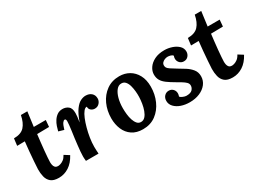

<svg xmlns="http://www.w3.org/2000/svg" viewBox="-45 -1185 2294 1730"><g transform="rotate(-30 1102.0 -320.0)"><path d="M253 -651 233 -500H358L352 -431L227 -429Q223 -393 218 -351.5Q213 -310 209.5 -270.5Q206 -231 203.5 -199.5Q201 -168 201 -151Q201 -138 204 -122.5Q207 -107 217 -96Q227 -85 249 -85Q257 -85 272.5 -89.5Q288 -94 306 -107Q324 -120 339 -148L390 -116Q356 -52 307 -20.5Q258 11 202 11Q147 11 119.5 -12Q92 -35 83 -72.5Q74 -110 75 -151Q77 -185 80 -231.5Q83 -278 88 -329.5Q93 -381 98 -428L18 -427L27 -500Q101 -500 136.5 -539Q172 -578 186 -651Z M487 0Q485 -21 484.5 -29.5Q484 -38 484 -48Q484 -69 486.5 -98.5Q489 -128 493 -162Q497 -196 501 -229Q506 -265 510.5 -297.5Q515 -330 517.5 -355Q520 -380 520 -392Q520 -409 515.5 -413.5Q511 -418 506 -418Q495 -418 483 -401Q471 -384 458 -339L403 -355Q408 -376 417 -403Q426 -430 442 -454.5Q458 -479 481 -495Q504 -511 537 -511Q569 -511 595 -492Q621 -473 621 -420Q621 -404 618.5 -382Q616 -360 611 -331H612Q639 -407 667.5 -445.5Q696 -484 724 -497.5Q752 -511 776 -511Q814 -511 837 -490.5Q860 -470 860 -435Q860 -409 841.5 -388Q823 -367 793 -367Q771 -367 754 -381Q737 -395 738 -419Q721 -421 703.5 -399.5Q686 -378 670.5 -340.5Q655 -303 642.5 -257Q630 -211 622.5 -163Q615 -115 615 -72Q615 -59 616 -35.5Q617 -12 618 0Z M1127 -511Q1183 -511 1228.5 -485Q1274 -459 1301 -409Q1328 -359 1328 -288Q1328 -209 1297.5 -140.5Q1267 -72 1211 -30.5Q1155 11 1077 11Q1010 11 965 -19.5Q920 -50 898 -102Q876 -154 876 -216Q876 -296 906.5 -363Q937 -430 993.5 -470.5Q1050 -511 1127 -511ZM1112 -445Q1082 -446 1059.5 -418.5Q1037 -391 1024.5 -345Q1012 -299 1012 -244Q1012 -214 1015.5 -181Q1019 -148 1028.5 -119.5Q1038 -91 1053.5 -73Q1069 -55 1093 -55Q1119 -55 1137 -75Q1155 -95 1166.5 -126.5Q1178 -158 1183.5 -193Q1189 -228 1190 -259Q1191 -286 1188 -318Q1185 -350 1177 -379Q1169 -408 1153 -426.5Q1137 -445 1112 -445Z M1563 11Q1515 11 1474.5 -3Q1434 -17 1409 -43.5Q1384 -70 1384 -105Q1384 -136 1402.5 -155.5Q1421 -175 1448 -175Q1475 -175 1492 -157Q1509 -139 1509 -113Q1509 -106 1507.5 -98.5Q1506 -91 1503 -83Q1508 -73 1529.5 -64Q1551 -55 1566 -55Q1610 -55 1627.5 -74Q1645 -93 1645 -117Q1645 -136 1630.5 -150.5Q1616 -165 1593 -179Q1570 -193 1544 -208Q1497 -235 1466 -258Q1435 -281 1420.5 -306.5Q1406 -332 1406 -367Q1406 -402 1428 -435Q1450 -468 1492.5 -489.5Q1535 -511 1596 -511Q1636 -511 1674.5 -498Q1713 -485 1738.5 -460.5Q1764 -436 1764 -401Q1764 -375 1747 -355Q1730 -335 1701 -335Q1674 -335 1657.5 -353.5Q1641 -372 1641 -396Q1641 -404 1642.5 -411Q1644 -418 1647 -425Q1639 -436 1622.5 -440.5Q1606 -445 1592 -445Q1578 -445 1562.5 -439Q1547 -433 1536 -421.5Q1525 -410 1525 -393Q1525 -379 1531.5 -368.5Q1538 -358 1558 -344.5Q1578 -331 1618 -307Q1651 -288 1685.5 -266Q1720 -244 1743.5 -214.5Q1767 -185 1767 -143Q1767 -98 1740 -63Q1713 -28 1667 -8.5Q1621 11 1563 11Z M2062 -651 2042 -500H2167L2161 -431L2036 -429Q2032 -393 2027 -351.5Q2022 -310 2018.5 -270.5Q2015 -231 2012.5 -199.5Q2010 -168 2010 -151Q2010 -138 2013 -122.5Q2016 -107 2026 -96Q2036 -85 2058 -85Q2066 -85 2081.5 -89.5Q2097 -94 2115 -107Q2133 -120 2148 -148L2199 -116Q2165 -52 2116 -20.5Q2067 11 2011 11Q1956 11 1928.5 -12Q1901 -35 1892 -72.5Q1883 -110 1884 -151Q1886 -185 1889 -231.5Q1892 -278 1897 -329.5Q1902 -381 1907 -428L1827 -427L1836 -500Q1910 -500 1945.5 -539Q1981 -578 1995 -651Z"/></g></svg>

Font: Lora Italic
Style: Italic
Weight: 400
Italic angle: -3°
Designer: Olga Karpushina, Alexei Vanyashin (Cyrillic)
Foundry: Cyreal
Version: Version 2.210; ttfautohint (v1.8.1.43-b0c9)